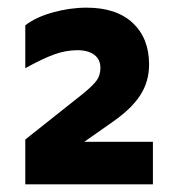

<svg xmlns="http://www.w3.org/2000/svg" viewBox="-20 -947 465 501"><path d="M46 -583 196 -702Q223 -724 232.5 -737.5Q242 -751 242 -770Q242 -792 226 -804Q210 -816 182 -816Q152 -816 121.5 -805Q91 -794 46 -769V-881Q73 -902 117.5 -914.5Q162 -927 206 -927Q284 -927 326.5 -887Q369 -847 369 -779Q369 -734 346 -698.5Q323 -663 274 -629L200 -577H379V-466H46Z"/></svg>

Font: Application
Style: Bold
Weight: 700
Designer: Wei Huang
Foundry: Wei Huang
Version: Version 0.012